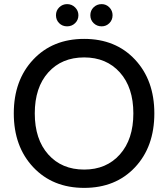

<svg xmlns="http://www.w3.org/2000/svg" viewBox="-20 -901 817 933"><path d="M730 -350Q730 -188 636 -88Q542 12 389 12Q236 12 141.5 -88.5Q47 -189 47 -350Q47 -511 141.5 -611.5Q236 -712 389 -712Q542 -712 636 -611.5Q730 -511 730 -350ZM389 -77Q497 -77 562.5 -150.5Q628 -224 628 -350Q628 -476 562.5 -549Q497 -622 389 -622Q280 -622 214.5 -549Q149 -476 149 -350Q149 -224 214.5 -150.5Q280 -77 389 -77ZM306 -881Q329 -881 345 -865Q361 -849 361 -827Q361 -804 345 -788.5Q329 -773 306 -773Q283 -773 267.5 -788.5Q252 -804 252 -827Q252 -850 268 -865.5Q284 -881 306 -881ZM474 -773Q451 -773 435 -788.5Q419 -804 419 -827Q419 -850 435 -865.5Q451 -881 474 -881Q496 -881 511.5 -865Q527 -849 527 -827Q527 -804 511.5 -788.5Q496 -773 474 -773Z"/></svg>

Font: AWOL-DM Medium
Style: Regular
Weight: 500
Designer: Colophon Foundry, Jonny Pinhorn, Mikhail Sharanda
Foundry: Colophon Foundry
Version: Version 1.000;Glyphs 3.2.3 (3260)